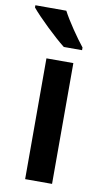

<svg xmlns="http://www.w3.org/2000/svg" viewBox="-104 -808 458 850"><g transform="rotate(10 125.5 -383.0)"><path d="M123 -766H-16V-756C14 -719 96 -640 140 -606H222V-618C193 -654 146 -722 123 -766ZM194 0V-543H73V0Z"/></g></svg>

Font: Noto Sans Armenian SemiCondensed SemiBold
Style: Regular
Weight: 600
Width: 4
Designer: Monotype Design Team
Foundry: Monotype Imaging Inc.
Version: Version 2.008